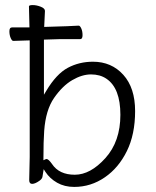

<svg xmlns="http://www.w3.org/2000/svg" viewBox="-20 -724 613 756"><path d="M272 12Q234 12 205 -4.5Q176 -21 159 -47L152 -58L147 -27Q145 -19 135 -12Q118 0 106.5 0Q95 0 95 -15L97 -106V-565L33 -563H32Q27 -563 22 -574.5Q17 -586 17 -601Q17 -616 27 -616H96L94 -699Q94 -704 109 -704Q124 -704 140.5 -697.5Q157 -691 157 -681L154 -618L217 -620Q232 -620 289 -623H290Q295 -623 300 -612Q305 -601 305 -585.5Q305 -570 296 -570H218L153 -568V-351L162 -366Q202 -433 247 -457Q292 -481 346 -481Q419 -481 465.5 -429.5Q512 -378 512 -286.5Q512 -195 479.5 -129Q447 -63 393 -26Q338 12 272 12ZM185 -78Q213 -36 274.5 -36Q336 -36 395 -101.5Q454 -167 454 -272Q454 -377 399 -414Q374 -431 338.5 -431Q303 -431 264.5 -408.5Q226 -386 193 -338.5Q160 -291 154 -209Q151 -167 151 -101V-93Q161 -98 163 -98Q171 -98 185 -78ZM157 -681Z"/></svg>

Font: LXGW WenKai TC Light
Style: Regular
Weight: 300
Designer: LXGW / Fontworks Inc.
Foundry: LXGW / Fontworks Inc.
Version: Version 1.330